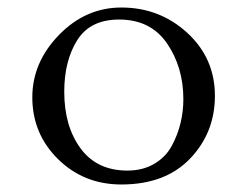

<svg xmlns="http://www.w3.org/2000/svg" viewBox="-20 -476 645 511"><path d="M297 -424Q220 -424 185.5 -369Q151 -314 151 -232Q151 -140 194.5 -81Q238 -22 319 -22Q360 -22 390.5 -40Q421 -58 437 -87.5Q453 -117 460.5 -148.5Q468 -180 468 -212Q468 -297 424.5 -360.5Q381 -424 297 -424ZM66 -217Q66 -310 137 -383Q208 -456 303 -456Q405 -456 478.5 -388.5Q552 -321 552 -221Q552 -123 486 -54Q420 15 303 15Q203 15 134.5 -52.5Q66 -120 66 -217Z"/></svg>

Font: EB Garamond
Style: SC
Weight: 400
Version: Version 000.010